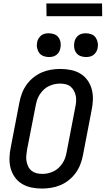

<svg xmlns="http://www.w3.org/2000/svg" viewBox="-20 -1082 613 1114"><path d="M224 12Q192 12 162.5 6Q133 0 108 -15Q83 -30 66 -54Q49 -78 41.5 -106.5Q34 -135 35 -166.5Q36 -198 43 -230L93 -490Q98 -516 108 -542Q118 -568 134.5 -591Q151 -614 174 -632.5Q197 -651 223 -662Q249 -673 276 -677.5Q303 -682 329 -682Q361 -682 391 -676Q421 -670 446 -655Q471 -640 488 -616Q505 -592 512.5 -563.5Q520 -535 519 -503.5Q518 -472 511 -440L461 -180Q456 -154 446 -128Q436 -102 419.5 -79Q403 -56 380 -37.5Q357 -19 331 -8Q305 3 277.5 7.5Q250 12 224 12ZM226 -73Q242 -73 258 -76.5Q274 -80 290 -87.5Q306 -95 319 -107Q332 -119 342 -134Q352 -149 357.5 -164.5Q363 -180 366 -196L416 -456Q420 -474 421.5 -491Q423 -508 420 -524Q417 -540 409.5 -554.5Q402 -569 390 -579Q378 -589 362 -593Q346 -597 328 -597Q312 -597 296 -593.5Q280 -590 264 -582.5Q248 -575 235 -563Q222 -551 212 -536Q202 -521 196.5 -505.5Q191 -490 188 -474L137 -214Q134 -196 132.5 -179Q131 -162 134 -146Q137 -130 144 -115.5Q151 -101 163.5 -91Q176 -81 192 -77Q208 -73 226 -73ZM479 -751Q462 -751 446.5 -757Q431 -763 422 -776Q413 -789 410.5 -805.5Q408 -822 412 -839Q414 -850 420 -860Q426 -870 435.5 -877Q445 -884 456 -886.5Q467 -889 478 -889Q495 -889 510.5 -883Q526 -877 535 -864Q544 -851 547 -834.5Q550 -818 546 -801Q544 -790 537.5 -780Q531 -770 522 -763Q513 -756 501.5 -753.5Q490 -751 479 -751ZM264 -751Q247 -751 231.5 -757Q216 -763 207 -776Q198 -789 195 -805.5Q192 -822 196 -839Q198 -850 204.5 -860Q211 -870 220 -877Q229 -884 240.5 -886.5Q252 -889 263 -889Q280 -889 295.5 -883Q311 -877 320 -864Q329 -851 331.5 -834.5Q334 -818 330 -801Q328 -790 322 -780Q316 -770 306.5 -763Q297 -756 286 -753.5Q275 -751 264 -751ZM573 -988H250L249 -1062H572Z"/></svg>

Font: Lode Dark
Style: Bold Italic
Weight: 700
Italic angle: -11°
Monospace: yes
Designer: Belleve Invis
Foundry: Belleve Invis
Version: Version 29.2.0; ttfautohint (v1.8.3)